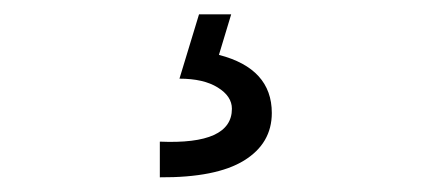

<svg xmlns="http://www.w3.org/2000/svg" viewBox="-20 -20 602 268"><path d="M203.1 227.5V177.7Q303.7 182.1 303.7 131.8Q303.7 114.3 283.9 102.1Q264.2 89.8 230.5 89.8L257.8 0H302.7L285.6 56.6Q359.4 75.7 359.4 137.7Q359.4 180.2 320.6 204.1Q281.7 228 203.1 227.5Z"/></svg>

Font: Reddit Mono
Style: Regular
Weight: 400
Monospace: yes
Designer: Stephen Hutchings
Foundry: Reddit
Version: Version 1.014; ttfautohint (v1.8.4.7-5d5b)